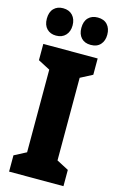

<svg xmlns="http://www.w3.org/2000/svg" viewBox="-139 -1033 631 1037"><g transform="rotate(15 177.0 -515.0)"><path d="M329 -51H25V-142L92 -177V-639L25 -674V-765H329V-674L262 -639V-177L329 -142ZM8 -902Q8 -939 27.5 -959Q47 -979 79 -979Q113 -979 132.5 -958Q152 -937 152 -902Q152 -868 132.5 -847Q113 -826 79 -826Q47 -826 27.5 -846Q8 -866 8 -902ZM201 -902Q201 -939 220.5 -959Q240 -979 273 -979Q308 -979 327 -958Q346 -937 346 -902Q346 -868 327 -847Q308 -826 273 -826Q239 -826 220 -846.5Q201 -867 201 -902Z"/></g></svg>

Font: Noto Sans Tamil UI ExtraCondensed Black
Style: Regular
Weight: 900
Width: 2
Designer: Jelle Bosma - Monotype Design Team
Foundry: Monotype Imaging Inc.
Version: Version 2.004; ttfautohint (v1.8.4.7-5d5b)